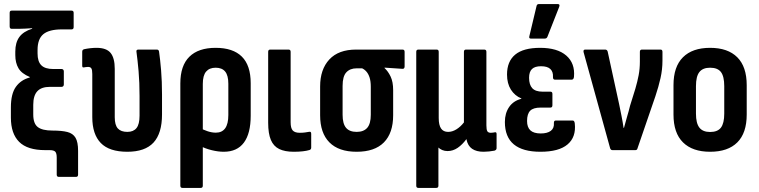

<svg xmlns="http://www.w3.org/2000/svg" viewBox="-20 -735 3715 940"><path d="M268.1 131Q257.7 131 257.7 120V36.6Q257.7 15 250.4 7.5Q243.2 0 222.6 0H201.3Q114.3 0 73.8 -40.4Q33.3 -80.8 33.3 -159.1V-209Q33.3 -275.5 57.7 -309.8Q82.2 -344.1 125.7 -355.6V-358.1Q85.9 -374.6 70.4 -401Q54.9 -427.3 54.9 -465.4V-482.4Q54.9 -526.6 74.6 -553.7Q94.3 -580.8 137.4 -594.4V-596.9Q120 -595.9 103.8 -594.9Q87.5 -593.9 72.5 -593.9H37.2Q27.3 -593.9 27.3 -605.8V-672.1Q27.3 -683 37.2 -683H330.1Q340.6 -683 340.6 -672.1V-602.5Q340.6 -591.1 330.2 -591.1H283.1Q220.4 -591.1 192.1 -567.6Q163.9 -544.1 163.9 -490.6V-473.5Q163.9 -433.8 182.2 -415.5Q200.5 -397.1 240.6 -397.1H281.6Q286.6 -397.1 289.5 -393.9Q292.5 -390.7 292.5 -385.7V-321.2Q292.5 -316.2 289.5 -313Q286.6 -309.8 281.6 -309.8H224.8Q182.6 -309.8 162.7 -288.3Q142.8 -266.9 142.8 -221.6V-174.4Q142.8 -130 165 -112.9Q187.2 -95.8 236.2 -95.8Q282.5 -95.8 309.8 -88.8Q337.1 -81.8 349.7 -60.7Q362.3 -39.6 362.3 3.5V120Q362.3 131 351.9 131Z M603.5 8Q514.9 8 473.4 -34.9Q431.8 -77.8 431.8 -161.7V-372.6Q431.8 -392.8 427.3 -400.1Q422.7 -407.4 411.2 -407.4Q405.6 -407.4 400.6 -406.6Q395.5 -405.9 390 -404.9Q382.5 -403.4 382.5 -413.4V-482Q382.5 -492.4 393.4 -494.4Q406.8 -497.3 422.2 -499Q437.6 -500.8 452.4 -500.8Q501.5 -500.8 521.6 -475.7Q541.8 -450.6 541.8 -397.8V-161.1Q541.8 -122.6 557 -106Q572.2 -89.3 603.5 -89.3Q633.3 -89.3 648.3 -108Q663.2 -126.6 663.2 -168.7V-265Q663.2 -331.6 658.5 -386.2Q653.7 -440.7 648.2 -480.4Q645.7 -492.3 657.6 -492.3H747.8Q757.2 -492.3 758.7 -482.4Q764.2 -444.8 768.7 -390.9Q773.2 -337 773.2 -272.9V-174.4Q773.2 -82.3 731.7 -37.1Q690.2 8 603.5 8Z M873.3 185Q862.9 185 862.9 174.1V-326.5Q862.9 -413.8 907.2 -457.3Q951.4 -500.8 1035.7 -500.8Q1120.8 -500.8 1164.1 -457.8Q1207.4 -414.8 1207.4 -327.5V-168.6Q1207.4 -81.6 1174.1 -36.8Q1140.8 8 1075.5 8Q1048 8 1016.3 0.2Q984.6 -7.5 959.5 -21L958.5 -109.2Q976.2 -99.1 996.8 -92.3Q1017.5 -85.5 1036.7 -85.5Q1067 -85.5 1082.5 -107Q1097.9 -128.5 1097.9 -172V-325Q1097.9 -365.6 1082.5 -384.5Q1067 -403.5 1035.7 -403.5Q1005.3 -403.5 989.1 -384.5Q972.9 -365.6 972.9 -324V174.1Q972.9 185 962.5 185Z M1417.9 8Q1374.5 8 1346.9 -5.5Q1319.2 -19 1306.1 -50Q1292.9 -81.1 1292.9 -134.2V-481.4Q1292.9 -492.3 1303.3 -492.3H1392.5Q1402.9 -492.3 1402.9 -481.4V-136.6Q1402.9 -107.5 1413.2 -96.2Q1423.5 -84.9 1447.6 -84.9Q1461.2 -84.9 1472.7 -86.4Q1484.2 -87.9 1494.7 -89.9Q1503.6 -91.4 1503.6 -80V-12.3Q1503.6 -2.9 1494.7 -0.4Q1481.3 3.6 1462 5.8Q1442.6 8 1417.9 8Z M1726.1 8Q1638.3 8 1592.8 -37.9Q1547.3 -83.8 1547.3 -170.7V-311.6Q1547.3 -395.4 1592.4 -443.9Q1637.4 -492.3 1723.7 -492.3H1950.5Q1960.9 -492.3 1960.9 -481.4V-409.4Q1960.9 -403.9 1958.1 -400.7Q1955.4 -397.5 1950.5 -398L1862.6 -403.9V-401.9Q1880.2 -385.8 1892.5 -360Q1904.8 -334.2 1904.8 -293.5V-170.7Q1904.8 -83.8 1859.6 -37.9Q1814.3 8 1726.1 8ZM1726.1 -89.3Q1760.4 -89.3 1777.9 -109.2Q1795.3 -129.2 1795.3 -173.1V-310.1Q1795.3 -337.3 1789.5 -355.3Q1783.7 -373.2 1774.3 -384Q1765 -394.9 1752.8 -400.5H1726.1Q1693.8 -400.5 1675.5 -380.8Q1657.3 -361.2 1657.3 -314.3V-173.1Q1657.3 -129.2 1674.3 -109.2Q1691.2 -89.3 1726.1 -89.3Z M2028.3 185Q2017.9 185 2017.9 174.1V-481.4Q2017.9 -492.3 2028.3 -492.3H2117.5Q2127.9 -492.3 2127.9 -481.4V-157.5Q2127.9 -122.7 2139.3 -106Q2150.6 -89.3 2173.9 -89.3Q2194.1 -89.3 2214.4 -101.7Q2234.6 -114.2 2251.3 -135.6V-481.4Q2251.3 -492.3 2261.7 -492.3H2350.4Q2361.3 -492.3 2361.3 -481.4V-121.2Q2361.3 -100 2365.9 -92.5Q2370.4 -84.9 2383 -84.9Q2388.6 -84.9 2393.4 -85.7Q2398.2 -86.4 2403.2 -87.4Q2411.2 -88.9 2411.2 -78.9V-9.8Q2411.2 -0.9 2400.8 2.6Q2388.4 5 2374.1 6.5Q2359.7 8 2347.4 8Q2312.4 8 2291.2 -6.6Q2270 -21.1 2263.6 -53.2V-54.2Q2243.9 -27.1 2220.7 -11.2Q2197.5 4.6 2171.3 4.6Q2156.6 4.6 2145 -0.5Q2133.4 -5.6 2126.4 -12.7V174.1Q2126.4 185 2115.5 185Z M2625.9 8Q2539.4 8 2495.6 -28.2Q2451.8 -64.5 2451.8 -137.8Q2451.8 -180.4 2472.5 -210.9Q2493.2 -241.4 2532.7 -251.4V-252.8Q2500.2 -266.3 2481.2 -296.3Q2462.3 -326.4 2462.3 -370Q2462.3 -434.4 2502.3 -467.6Q2542.4 -500.8 2624.4 -500.8Q2708.9 -500.8 2752.5 -462.9Q2796 -425 2790.1 -358.9Q2788.6 -344.9 2778.6 -344.9H2697.2Q2686.8 -344.9 2687.3 -357.9Q2688.8 -383.6 2674.4 -397.1Q2660 -410.7 2628.8 -410.7Q2598.6 -410.7 2584.5 -397.1Q2570.3 -383.5 2570.3 -354.2Q2570.3 -320 2586 -303.1Q2601.7 -286.2 2636.5 -286.2H2674.6Q2684.5 -286.2 2684.5 -275.3V-219.7Q2684.5 -208.3 2674.6 -208.3H2626.6Q2590.7 -208.3 2575.5 -192.7Q2560.4 -177 2560.4 -142.7Q2560.4 -111.9 2576.7 -96.7Q2593.1 -81.6 2627.4 -81.6Q2659.6 -81.6 2676.7 -94.5Q2693.8 -107.4 2691.8 -133.1Q2691.4 -145 2701.3 -145H2783.7Q2792.6 -145 2794.1 -130.1Q2801.1 -63.9 2758.7 -28Q2716.4 8 2625.9 8ZM2579.4 -546Q2568.6 -546 2571.5 -557.4L2606.8 -705.3Q2607.8 -710.7 2611 -713Q2614.2 -715.2 2619.7 -715.2H2710.3Q2723.1 -715.2 2717.7 -701.4L2659.9 -554.4Q2656.4 -546 2646.5 -546Z M2978.6 0Q2970.2 0 2967.2 -8.9L2837.2 -479.4Q2834.2 -492.3 2845.1 -492.3H2942.7Q2952.1 -492.3 2955.1 -482.4L3011.2 -224.7Q3017.2 -195.6 3023 -166.6Q3028.8 -137.5 3032.9 -109H3034.9Q3041.9 -136.6 3050 -163.5Q3058.1 -190.3 3064.7 -217.5L3090.6 -300.8Q3100.7 -335.3 3106.7 -366.8Q3112.7 -398.2 3112.7 -433.2V-481.4Q3112.7 -492.3 3123.2 -492.3H3213.8Q3223.3 -492.3 3223.3 -480.9V-438Q3223.3 -395 3213.8 -352.7Q3204.3 -310.3 3188.7 -263.9L3101 -8.4Q3099.5 0 3090.1 0Z M3456.6 8Q3370.4 8 3323.9 -37.9Q3277.3 -83.8 3277.3 -174.2V-318Q3277.3 -408.5 3323.6 -454.6Q3369.8 -500.8 3456.6 -500.8Q3543.3 -500.8 3589.6 -454.6Q3635.8 -408.5 3635.8 -318V-174.2Q3635.8 -83.8 3589.8 -37.9Q3543.8 8 3456.6 8ZM3456.6 -88.8Q3493.5 -88.8 3509.7 -110.3Q3525.8 -131.8 3525.8 -178.7V-313.1Q3525.8 -361 3509.7 -382.2Q3493.5 -403.5 3456.6 -403.5Q3420.7 -403.5 3404 -382.2Q3387.3 -361 3387.3 -313.1V-178.7Q3387.3 -131.8 3404 -110.3Q3420.7 -88.8 3456.6 -88.8Z"/></svg>

Font: Sofia Sans Condensed
Style: Regular
Weight: 400
Designer: Botio Nikoltchev, Ani Petrova
Foundry: lettersoup
Version: Version 4.100